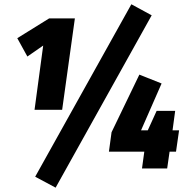

<svg xmlns="http://www.w3.org/2000/svg" viewBox="-20 -781 876 890"><path d="M588.9 -761.2 683.1 -710 237.8 88.9 143.1 38.1ZM268.1 -272H140.1L180.2 -569.8L106.9 -519L60.1 -604L208 -695.8H327.1ZM810.1 -176.8 795.9 -78.1H766.1L754.9 0H638.2L648.9 -78.1H484.9L497.1 -168L626 -435.1L729 -394L633.8 -176.8H665L706.1 -267.1H792L779.8 -176.8Z"/></svg>

Font: Fira Sans Compressed Heavy
Style: Italic
Weight: 900
Width: 3
Italic angle: -8°
Designer: Carrois Corporate & Edenspiekermann AG
Foundry: Carrois Corporate GbR & Edenspiekermann AG
Version: Version 4.203;PS 004.203;hotconv 1.0.88;makeotf.lib2.5.64775